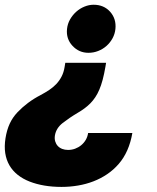

<svg xmlns="http://www.w3.org/2000/svg" viewBox="-24 -565 644 789"><path d="M-1.4 2.8Q3.9 -30.5 15.8 -56.5Q27.7 -82.4 47.9 -103.7Q67.5 -124.3 91.1 -142Q114.7 -159.8 143.5 -174.7Q162.3 -184.7 178.4 -195.5Q194.6 -206.3 207.4 -219.8Q220.2 -233.3 229 -250.4Q237.9 -267.4 241.5 -289.8L244.3 -306.8H411.9L409.1 -289.8Q404.1 -260.7 397.9 -237.4Q391.7 -214.1 384.2 -196.7Q376.8 -179.3 367.7 -165.7Q358.7 -152 347.7 -140.8Q336.6 -129.6 324 -120.2Q311.4 -110.8 296.9 -102.3Q277.7 -90.9 262.1 -80.3Q246.4 -69.6 233.3 -59.3Q206.7 -38.4 201.7 -8.5Q199.6 5 202.8 15.8Q206 26.6 213.2 34.6Q220.5 42.6 231.5 46.9Q242.5 51.1 255.7 51.1Q271 51.1 284.8 46Q298.7 40.8 309.8 31.6Q321 22.4 328.5 9.6Q335.9 -3.2 338.1 -18.5H519.9Q506.4 59.7 463.8 108.7Q442.5 133.2 416.2 150.9Q389.9 168.7 359.9 180.2Q329.9 191.8 296.7 197.4Q263.5 203.1 228.7 203.1Q154.1 203.1 97.7 181.1Q69.6 170.1 48.7 153.4Q27.7 136.7 14.7 114.3Q1.8 92 -2.5 64.1Q-6.7 36.2 -1.4 2.8ZM251.4 -446Q253.6 -467 263.8 -485.1Q274.1 -503.2 289.2 -516.7Q304.3 -530.2 323 -537.8Q341.6 -545.5 360.8 -545.5Q402.7 -545.5 428.6 -516.7Q454.5 -487.6 450.3 -446Q448.2 -425.4 438.4 -407.5Q428.6 -389.6 413.5 -376.2Q398.4 -362.9 379.4 -355.5Q360.4 -348 339.5 -348Q300.4 -348 273.8 -376.8Q247.2 -405.5 251.4 -446Z"/></svg>

Font: Inter P Black
Style: Italic
Weight: 900
Italic angle: -9.40001°
Designer: Rasmus Andersson
Foundry: rsms
Version: Version 3.018;git-588b23468